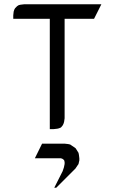

<svg xmlns="http://www.w3.org/2000/svg" viewBox="-20 -604 537 898"><path d="M42 -516.1V-532.2L43.9 -549.8L46.9 -559.1L50.8 -565.9L60.1 -575.2L67.9 -580.1L76.2 -582L92.8 -584H454.1L419.9 -516.1H282.2V-50.8L279.8 -34.2L276.9 -24.9L272.9 -17.1L265.1 -7.8L255.9 -3.9L248 -2L230 0H212.9V-516.1ZM143.1 136.2 176.8 67.9H282.2L298.8 69.8L308.1 71.8L315.9 77.1L329.1 85.9L334 89.8L341.8 102.1L347.2 110.8L349.1 120.1L351.1 136.2V146L347.2 163.1L341.8 170.9L333 184.1L243.2 273.9H233.9L272.9 196.8L278.8 179.2L282.2 163.1V153.8L279.8 145L272.9 139.2L265.1 136.2Z"/></svg>

Font: Petahja
Style: Regular
Weight: 400
Designer: T. Christopher White
Version: Version 1.1